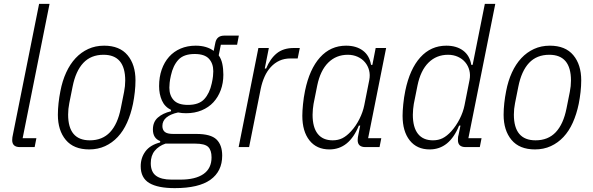

<svg xmlns="http://www.w3.org/2000/svg" viewBox="-20 -760 3066 992"><path d="M83 0Q43 0 43 -36Q43 -42 44 -50.5Q45 -59 47 -66L182 -740H236L97 -46H168L159 0Z M441 12Q361 12 320 -37Q279 -86 279 -167Q279 -196 282.5 -227.5Q286 -259 292 -289Q302 -342 322 -385.5Q342 -429 370.5 -459.5Q399 -490 436 -507Q473 -524 518 -524Q598 -524 639 -475Q680 -426 680 -345Q680 -316 676.5 -284.5Q673 -253 667 -223Q656 -170 636.5 -126.5Q617 -83 588.5 -52.5Q560 -22 523 -5Q486 12 441 12ZM444 -35Q509 -35 548.5 -77Q588 -119 604 -200L621 -285Q627 -315 627 -344Q627 -477 515 -477Q450 -477 410.5 -435Q371 -393 355 -312L338 -227Q332 -197 332 -168Q332 -35 444 -35Z M1128 44Q1128 125 1067.5 168.5Q1007 212 883 212Q795 212 751 185.5Q707 159 707 99Q707 55 731.5 22Q756 -11 807 -24L808 -31Q770 -45 770 -91Q770 -130 795.5 -152.5Q821 -175 863 -185L864 -192Q831 -208 816.5 -241Q802 -274 802 -315Q802 -362 815.5 -400.5Q829 -439 853.5 -466.5Q878 -494 913 -509Q948 -524 991 -524Q1020 -524 1043.5 -517Q1067 -510 1084 -497L1093 -541Q1101 -576 1139 -576H1214L1205 -529H1121L1110 -474Q1123 -456 1128.5 -430.5Q1134 -405 1134 -374Q1134 -331 1120.5 -294.5Q1107 -258 1082.5 -231.5Q1058 -205 1022 -190Q986 -175 941 -175Q930 -175 920 -176Q910 -177 900 -179Q819 -161 819 -109Q819 -89 831.5 -78.5Q844 -68 875 -68H994Q1069 -68 1098.5 -39.5Q1128 -11 1128 44ZM1073 53Q1073 16 1055.5 -1Q1038 -18 988 -18H835Q800 -6 779.5 19Q759 44 759 83Q759 128 786 148Q813 168 866 168H912Q990 168 1031.5 139Q1073 110 1073 53ZM951 -218Q1008 -218 1035.5 -248Q1063 -278 1074 -329Q1079 -351 1080.5 -366.5Q1082 -382 1082 -392Q1082 -432 1059.5 -456.5Q1037 -481 986 -481Q929 -481 901.5 -451Q874 -421 863 -370Q858 -348 856.5 -332.5Q855 -317 855 -307Q855 -267 877.5 -242.5Q900 -218 951 -218Z M1213 0 1315 -512H1369L1348 -406H1355Q1376 -457 1410 -484.5Q1444 -512 1498 -512H1529L1518 -458H1481Q1449 -458 1424 -446.5Q1399 -435 1379.5 -414Q1360 -393 1347 -364Q1334 -335 1327 -301L1267 0Z M1868 0Q1828 0 1828 -36Q1828 -42 1829 -50.5Q1830 -59 1832 -66L1841 -111H1834Q1784 12 1682 12Q1616 12 1579 -34.5Q1542 -81 1542 -162Q1542 -186 1545.5 -221.5Q1549 -257 1556 -291Q1579 -403 1633.5 -463.5Q1688 -524 1768 -524Q1821 -524 1855 -498.5Q1889 -473 1897 -425H1904L1921 -512H1975L1882 -46H1950L1941 0ZM1699 -35Q1727 -35 1749 -46Q1771 -57 1794 -82Q1819 -109 1837 -145Q1855 -181 1862 -216L1888 -347Q1893 -373 1887 -396.5Q1881 -420 1866 -438Q1851 -456 1828 -466.5Q1805 -477 1777 -477Q1717 -477 1676 -436.5Q1635 -396 1619 -318L1600 -223Q1598 -211 1596.5 -196Q1595 -181 1595 -167Q1595 -102 1621.5 -68.5Q1648 -35 1699 -35Z M2386 0Q2346 0 2346 -36Q2346 -42 2346.5 -49.5Q2347 -57 2349 -62L2359 -111H2352Q2302 12 2200 12Q2134 12 2097 -34.5Q2060 -81 2060 -162Q2060 -186 2063.5 -221.5Q2067 -257 2074 -291Q2097 -403 2151.5 -463.5Q2206 -524 2286 -524Q2339 -524 2373 -498.5Q2407 -473 2415 -425H2422L2485 -740H2539L2400 -46H2468L2459 0ZM2217 -35Q2245 -35 2267 -46Q2289 -57 2312 -82Q2337 -110 2355 -145.5Q2373 -181 2380 -216L2406 -347Q2411 -373 2405 -396.5Q2399 -420 2384 -438Q2369 -456 2346 -466.5Q2323 -477 2295 -477Q2235 -477 2194 -436.5Q2153 -396 2137 -318L2118 -223Q2116 -211 2114.5 -196Q2113 -181 2113 -167Q2113 -102 2139.5 -68.5Q2166 -35 2217 -35Z M2744 12Q2664 12 2623 -37Q2582 -86 2582 -167Q2582 -196 2585.5 -227.5Q2589 -259 2595 -289Q2605 -342 2625 -385.5Q2645 -429 2673.5 -459.5Q2702 -490 2739 -507Q2776 -524 2821 -524Q2901 -524 2942 -475Q2983 -426 2983 -345Q2983 -316 2979.5 -284.5Q2976 -253 2970 -223Q2959 -170 2939.5 -126.5Q2920 -83 2891.5 -52.5Q2863 -22 2826 -5Q2789 12 2744 12ZM2747 -35Q2812 -35 2851.5 -77Q2891 -119 2907 -200L2924 -285Q2930 -315 2930 -344Q2930 -477 2818 -477Q2753 -477 2713.5 -435Q2674 -393 2658 -312L2641 -227Q2635 -197 2635 -168Q2635 -35 2747 -35Z"/></svg>

Font: IBM Plex Sans Cond Light
Style: Italic
Weight: 300
Width: 3
Italic angle: -11°
Designer: Mike Abbink, Paul van der Laan, Pieter van Rosmalen
Foundry: Bold Monday
Version: Version 1.3